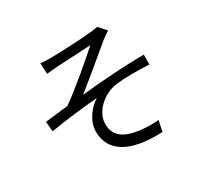

<svg xmlns="http://www.w3.org/2000/svg" viewBox="-163 -991 1327 1258"><g transform="rotate(-30 500.0 -362.0)"><path d="M262 -747 266 -665C287 -667 317 -670 342 -672C385 -675 561 -683 605 -686C542 -630 383 -491 275 -416C224 -410 156 -402 102 -396L109 -321C229 -341 362 -356 469 -365C418 -334 353 -262 353 -176C353 -23 486 54 730 43L747 -38C711 -35 662 -33 603 -41C512 -53 431 -87 431 -188C431 -282 526 -365 623 -379C683 -387 779 -388 877 -383V-457C733 -457 553 -444 401 -428C481 -491 626 -612 700 -674C714 -685 740 -703 754 -711L703 -768C691 -765 672 -761 649 -759C591 -752 385 -743 341 -743C311 -743 286 -744 262 -747Z"/></g></svg>

Font: Source Han Sans HK
Style: Regular
Weight: 400
Designer: Ryoko NISHIZUKA 西塚涼子 (kana, bopomofo & ideographs); Paul D. Hunt (Latin, Greek & Cyrillic); Sandoll Communications 산돌커뮤니
Foundry: Adobe
Version: Version 2.000;hotconv 1.0.107;makeotfexe 2.5.65593